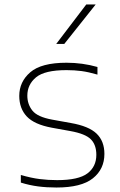

<svg xmlns="http://www.w3.org/2000/svg" viewBox="-20 -828 534 857"><path d="M232 9Q188 9 149.8 4Q111.5 -1 73 -13V-47Q119.5 -33.5 157 -28.8Q194.5 -24 235 -24Q330.5 -24 370.2 -54Q410 -84 410 -137Q410 -181.5 385.5 -206.2Q361 -231 294 -243L211 -258Q133 -272.5 99.5 -308.2Q66 -344 66 -400Q66 -463 115.2 -505.5Q164.5 -548 277 -548Q348 -548 415 -529V-495Q375.5 -506.5 344 -510.8Q312.5 -515 277 -515Q179.5 -515 140.8 -482.8Q102 -450.5 102 -401Q102 -363 124.5 -334.5Q147 -306 213 -294L296 -279Q376.5 -265 411.2 -231.5Q446 -198 446 -141Q446 -73 394.5 -32Q343 9 232 9ZM231 -632 365 -808H407L267 -632Z"/></svg>

Font: Encode Sans Expanded Thin
Style: Regular
Weight: 100
Width: 7
Designer: Multiple Designers
Foundry: Impallari Type
Version: Version 3.000; ttfautohint (v1.8.3) -l 8 -r 50 -G 200 -x 14 